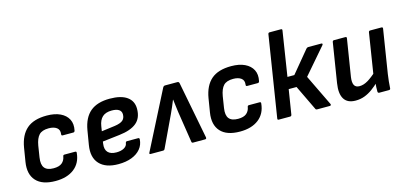

<svg xmlns="http://www.w3.org/2000/svg" viewBox="-62 -1092 3185 1512"><g transform="rotate(-15 1530.0 -335.5)"><path d="M243.5 12Q135 12 85.6 -42.6Q36.1 -97.1 51.8 -194.5L70.1 -306.6Q86.8 -405.7 143.5 -454.9Q200.3 -504.1 306.7 -504.1Q371.9 -504.1 416.6 -482.9Q461.3 -461.6 480.8 -423.5Q500.3 -385.4 489 -333.1Q486 -320.7 476 -320.7H389.5Q377.4 -320.7 379.4 -333.1Q384.4 -368.3 361 -385.8Q337.6 -403.2 296 -403.2Q242.2 -403.2 217.3 -376.8Q192.4 -350.4 182.4 -292.6L167.8 -200.2Q158.8 -142.7 180.3 -115.8Q201.7 -88.9 253.9 -88.9Q299.7 -88.9 322.5 -108Q345.2 -127.1 350.5 -158.7Q351.9 -171.1 362.9 -171.1H450.1Q462.4 -171.1 460.4 -158.7Q452.8 -77.2 395.4 -32.6Q337.9 12 243.5 12Z M755.4 12Q651.9 12 602 -42.1Q552.1 -96.1 568.5 -194.3L587.8 -310Q604.8 -409 661.9 -456.6Q719 -504.1 820.4 -504.1Q912.6 -504.1 960.7 -469.7Q1008.8 -435.4 1008.8 -372.1Q1008.8 -296 961.4 -257.3Q914.1 -218.7 821.5 -208.3L682.1 -192L679.8 -175.5Q673.1 -128.6 695.2 -105.2Q717.3 -81.7 764.4 -81.7Q801.7 -81.7 826.3 -95.5Q850.9 -109.3 853.8 -133.2Q855.8 -145.6 866.2 -145.6H956.7Q968.1 -145.6 967.4 -133.9Q964.7 -89.4 937.8 -56.7Q911 -24 864.4 -6Q817.9 12 755.4 12ZM695.1 -272.2 804.4 -286.5Q850.6 -293.1 870.3 -309.7Q890.1 -326.3 890.1 -358.2Q890.1 -383.5 870.4 -396.7Q850.6 -410 812.4 -410Q762.6 -410 735.8 -385.6Q709.1 -361.2 701.4 -312.3Z M1020 0Q1006.6 0 1013.6 -13.7L1250.6 -478.8Q1257.6 -492.1 1268.6 -492.1H1370.6Q1381.9 -492.1 1384.9 -478.8L1474.9 -13.7Q1476.9 0 1463.8 0H1366.2Q1355.8 0 1354.5 -9.7L1315.4 -261.7Q1312.1 -289.1 1308.6 -314.3Q1305.1 -339.4 1302.2 -366.8H1300.5Q1289.8 -339.8 1278.9 -314.6Q1267.9 -289.4 1255.5 -262.3L1136 -9.7Q1131.7 0 1121.7 0Z M1747.5 12Q1639 12 1589.6 -42.6Q1540.1 -97.1 1555.8 -194.5L1574.1 -306.6Q1590.8 -405.7 1647.5 -454.9Q1704.3 -504.1 1810.7 -504.1Q1875.9 -504.1 1920.6 -482.9Q1965.3 -461.6 1984.8 -423.5Q2004.3 -385.4 1993 -333.1Q1990 -320.7 1980 -320.7H1893.5Q1881.4 -320.7 1883.4 -333.1Q1888.4 -368.3 1865 -385.8Q1841.6 -403.2 1800 -403.2Q1746.2 -403.2 1721.3 -376.8Q1696.4 -350.4 1686.4 -292.6L1671.8 -200.2Q1662.8 -142.7 1684.3 -115.8Q1705.7 -88.9 1757.9 -88.9Q1803.7 -88.9 1826.5 -108Q1849.2 -127.1 1854.5 -158.7Q1855.9 -171.1 1866.9 -171.1H1954.1Q1966.4 -171.1 1964.4 -158.7Q1956.8 -77.2 1899.4 -32.6Q1841.9 12 1747.5 12Z M2542.9 -492.1Q2550.3 -492.1 2551.8 -487.7Q2553.3 -483.4 2548.3 -477.4L2367.4 -267.6L2489.9 -14Q2492.6 -9 2490.1 -4.5Q2487.6 0 2480.9 0H2377.6Q2367.9 0 2364.9 -7L2266.5 -212H2202.4L2170.4 -11.7Q2168.1 0 2157.1 0H2064.8Q2053.4 0 2055.4 -11.7L2160.1 -671.3Q2162.1 -683 2172.5 -683H2264.7Q2276.8 -683 2274.8 -671.3L2217.8 -307.3H2273.9L2420.6 -484.4Q2427.9 -492.1 2436.6 -492.1Z M2689.5 12Q2623.1 12 2596.1 -31.6Q2569.1 -75.3 2582.4 -158.7L2633.8 -480.4Q2635.8 -492.1 2646.8 -492.1H2738.4Q2751.4 -492.1 2749.1 -480.4L2700.5 -177Q2694.2 -133.4 2705.5 -111.7Q2716.8 -89.9 2748.3 -89.9Q2781.6 -89.9 2817.1 -111.2Q2852.7 -132.5 2899.4 -175.9L2889.1 -88Q2858.9 -59.1 2827.9 -36.4Q2797 -13.7 2763.1 -0.9Q2729.3 12 2689.5 12ZM2884.4 0Q2878.8 0 2875.6 -3Q2872.4 -6 2872.1 -11.7Q2871.7 -29.7 2872.6 -49.2Q2873.4 -68.7 2876.1 -89.3L2874.7 -139.8L2928.7 -480.4Q2929.7 -486.1 2932.8 -489.1Q2936 -492.1 2941 -492.1H3033.3Q3045.7 -492.1 3043.7 -479.7L2987.3 -125.1Q2983 -96 2980 -67.5Q2977 -39 2975.6 -11.7Q2975.3 0 2962.6 0Z"/></g></svg>

Font: Sofia Sans Hairline
Style: Italic
Weight: 1
Italic angle: -9°
Designer: Botio Nikoltchev, Ani Petrova
Foundry: lettersoup
Version: Version 4.102